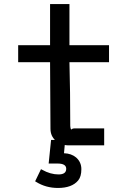

<svg xmlns="http://www.w3.org/2000/svg" viewBox="-20 -720 660 951"><path d="M230 -82Q230 -190 228 -412H70V-496H228V-700H324V-496H520V-412H324Q328 -267 328 -96Q328 -85 333 -78Q338 -84 349 -84H496V0H321Q282 0 256 -23Q230 -46 230 -82ZM308 116Q308 90 265 90H228H221L233 -27H303L297 39Q333 40 357 60Q383 83 383 118Q383 155 367 174Q336 211 267 211Q207 211 159 181L154 178L183 118L189 121Q230 144 270 144Q308 144 308 116Z"/></svg>

Font: Rilu
Style: Bold
Weight: 500
Designer: Alí Sinisterra
Foundry: Alí Sinisterra
Version: ""